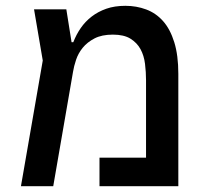

<svg xmlns="http://www.w3.org/2000/svg" viewBox="-20 -640 710 660"><path d="M127 -432 97 -608H208L226 -495H232Q242 -521 257.5 -543.5Q273 -566 295 -583Q317 -600 345.5 -610Q374 -620 411 -620Q449 -620 482.5 -607.5Q516 -595 540.5 -567.5Q565 -540 579 -495Q593 -450 593 -386V0H322V-98H482V-364Q482 -392 478.5 -420.5Q475 -449 463 -471Q451 -493 428.5 -507Q406 -521 368 -521Q330 -521 305 -508Q280 -495 264.5 -476Q249 -457 241.5 -434.5Q234 -412 231 -393L163 0H52Z"/></svg>

Font: IBM Plex Sans Hebrew Medm
Style: Regular
Weight: 500
Designer: Mike Abbink, Paul van der Laan, Pieter van Rosmalen, Yanek Iontef
Foundry: Bold Monday
Version: Version 1.3